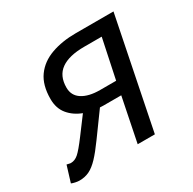

<svg xmlns="http://www.w3.org/2000/svg" viewBox="-137 -606 737 734"><g transform="rotate(-30 231.0 -238.5)"><path d="M276.2 0 315.3 -193.5H236.1Q192.4 -193.5 155.5 -207.2Q118.6 -220.9 96.2 -248Q73.9 -275.1 73.9 -316.2Q73.9 -377.2 100.5 -414.3Q127.2 -451.5 174.8 -468.7Q222.4 -486 283.7 -486H449.9L352 0ZM255.3 -251.4H326.2L362.7 -425H285.4Q218.1 -425 183.3 -400.2Q148.5 -375.4 148.5 -323.4Q148.5 -288.2 177.1 -269.8Q205.8 -251.4 255.3 -251.4ZM185.2 -249 251.8 -235.6 147.4 -92Q119.8 -53.8 98.9 -31.8Q78 -9.8 58.4 -0.3Q38.9 9.2 14.9 9.2Q6.7 9.2 -3.5 7Q-13.8 4.8 -19.9 2L1.9 -68.9Q8.2 -67.9 12 -66.7Q15.8 -65.5 19.8 -65.5Q37.2 -65.5 52.7 -79.1Q68.3 -92.7 99.4 -134.3Z"/></g></svg>

Font: Source Sans Variable
Style: Italic
Weight: 200
Italic angle: -11°
Designer: Paul D. Hunt
Foundry: Adobe Systems Incorporated
Version: Version 3.006;hotconv 1.0.111;makeotfexe 2.5.65597